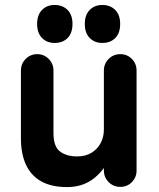

<svg xmlns="http://www.w3.org/2000/svg" viewBox="-20 -750 645 780"><path d="M252.2 10Q189.2 10 147.6 -13.2Q106 -36.5 85.5 -80.9Q65 -125.2 65 -188V-463.5Q65 -491 84.2 -510.5Q103.5 -530 131 -530Q158.8 -530 178 -510.5Q197.2 -491 197.2 -463.5V-209.5Q197.2 -154.5 223.9 -134.5Q250.5 -114.5 293.5 -114.5Q327.8 -114.5 352 -129.5Q376.2 -144.5 389.1 -169Q402 -193.5 402 -223.2V-463.5Q402 -491 421.4 -510.5Q440.8 -530 468.5 -530Q496.8 -530 515.8 -510.5Q534.8 -491 534.8 -463.5V-57.2Q534.8 -29.8 515.8 -10.2Q496.8 9.2 468.5 9.2Q440.8 9.2 421.4 -10.2Q402 -29.8 402 -57.2V-122.5L428.8 -110Q396.8 -49.8 354.1 -19.9Q311.5 10 252.2 10ZM202 -575.5Q170.8 -575.5 150.8 -595.6Q130.8 -615.8 130.8 -652.8Q130.8 -689.2 150.6 -709.5Q170.5 -729.8 201.8 -729.8Q234.5 -729.8 254.5 -709.5Q274.5 -689.2 274.5 -652.8Q274.5 -615.8 254.6 -595.6Q234.7 -575.5 202 -575.5ZM395.8 -575.5Q364.5 -575.5 344.5 -595.6Q324.5 -615.8 324.5 -652.8Q324.5 -689.2 344.4 -709.5Q364.3 -729.8 395.6 -729.8Q428.2 -729.8 448.2 -709.5Q468.2 -689.2 468.2 -652.8Q468.2 -615.8 448.4 -595.6Q428.5 -575.5 395.8 -575.5Z"/></svg>

Font: National Park
Style: Regular
Weight: 400
Designer: Andrea Herstowski, Ben Hoepner
Version: Version 1.009